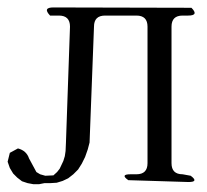

<svg xmlns="http://www.w3.org/2000/svg" viewBox="-27 -506 547 508"><path d="M312.5 -29.3Q290 -44.9 318.4 -44.9H334Q363.3 -44.9 363.3 -74.2V-435.5Q363.3 -464.8 334 -464.8H251Q221.7 -464.8 221.7 -435.5L210 -128.9L205.1 -110.4L198.2 -90.8L189.5 -73.2L179.7 -57.6L167 -44.9L153.3 -34.2L138.7 -27.3L123 -22.5L106.4 -21.5H90.8L76.2 -18.6H61.5L45.9 -21.5L31.2 -26.4L18.6 -36.1L7.8 -46.9L-1 -61.5L-6.8 -78.1L-1 -101.6L20.5 -113.3Q43 -107.4 49.8 -86.9L69.3 -50.8L79.1 -44.9L92.8 -41L114.3 -42L124 -50.8L130.9 -59.6L140.6 -80.1L144.5 -92.8L146.5 -106.4L147.5 -128.9L158.2 -435.5Q158.2 -464.8 128.9 -464.8H105.5Q85 -486.3 114.3 -486.3L479.5 -485.4Q500 -464.8 470.7 -464.8H456.1Q426.8 -464.8 426.8 -435.5V-74.2Q426.8 -44.9 456.1 -44.9L477.5 -41Q500 -24.4 471.7 -24.4Z"/></svg>

Font: B2 Hana
Style: Regular
Weight: 500
Version: 2020-08-05; (max)